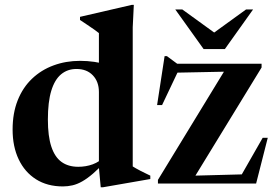

<svg xmlns="http://www.w3.org/2000/svg" viewBox="-20 -757 1135 792"><path d="M388 -377.5Q388 -420 363 -446.2Q338 -472.5 295.5 -472.5Q258.5 -472.5 232 -450.5Q205.5 -428.5 191.5 -382.5Q177.5 -336.5 177.5 -264Q177.5 -195 191.8 -152Q206 -109 233.8 -89Q261.5 -69 303 -69Q334.5 -69 362.5 -79.2Q390.5 -89.5 414.5 -113.5L418 -94Q388 -62 364 -41.2Q340 -20.5 319.2 -8.8Q298.5 3 279 7.5Q259.5 12 239.5 12Q175 12 128.5 -17.5Q82 -47 57 -99.8Q32 -152.5 32 -222.5Q32 -290.5 53 -343.2Q74 -396 112 -432.2Q150 -468.5 200.8 -487.2Q251.5 -506 310.5 -506Q340 -506 369.2 -501.8Q398.5 -497.5 427.2 -489Q456 -480.5 483.5 -466.5L388 -456.5V-620.5Q382 -625.5 369 -634.8Q356 -644 340.2 -654.5Q324.5 -665 310 -674.5V-687.5L524 -737H532L527.5 -644.5V-70.5Q532 -67.5 540.8 -62.5Q549.5 -57.5 560.2 -52Q571 -46.5 581.5 -41.5Q592 -36.5 600 -32.5V-18.5L404.5 15.5H395.5L388 -65.5ZM631.5 0V-15L917 -483L967.5 -462.5L670 -456.5L722 -478.5L648.5 -323.5H628L659 -525.5H668.5L711 -494H1059V-478.5L770.5 -7L708.5 -30.5L1008.5 -38.5L963 -12.5L1063.5 -188.5H1084.5L1036.5 0ZM886 -606.5H841L995 -718H1024L907.5 -554.5H820L703 -718H732Z"/></svg>

Font: Newsreader 60pt SemiBold
Style: Regular
Weight: 600
Designer: Hugues Gentile
Foundry: Production Type
Version: Version 1.003